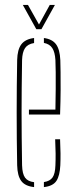

<svg xmlns="http://www.w3.org/2000/svg" viewBox="-20 -759 310 783"><path d="M50 -85Q49 -138.5 48.5 -192.2Q48 -246 48 -299.5Q48 -353 48.5 -406.8Q49 -460.5 50 -514Q51 -557 67 -578.2Q83 -599.5 119 -604V-583.5Q93.5 -579.5 82.2 -563Q71 -546.5 70 -514Q69 -450.5 68.5 -399.2Q68 -348 68 -300.2Q68 -252.5 68.5 -200.8Q69 -149 70 -85Q71 -50 82.2 -34.5Q93.5 -19 119 -16V4Q82 0 66.5 -21.2Q51 -42.5 50 -85ZM159 4V-16.5Q183.5 -20 194.2 -35.2Q205 -50.5 206 -85Q207 -107.5 206.8 -133.2Q206.5 -159 205 -191H225Q226.5 -159 226.8 -133Q227 -107 226 -85Q224 -42.5 210 -21.2Q196 0 159 4ZM98 -292V-312H206Q207 -356.5 207.2 -395.5Q207.5 -434.5 207.2 -464.8Q207 -495 206 -514Q204 -546.5 193.2 -563Q182.5 -579.5 159 -584V-604Q193 -599.5 208.5 -578.5Q224 -557.5 226 -514Q226.5 -496 227 -465Q227.5 -434 227.2 -390.5Q227 -347 225 -292ZM128 -640 73 -739H94L139 -659L183 -739H204L149 -640Z"/></svg>

Font: Big Shoulders Stencil Display Thin Thin
Style: Regular
Weight: 250
Version: Version 2.001